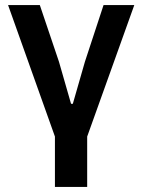

<svg xmlns="http://www.w3.org/2000/svg" viewBox="-20 -542 565 762"><path d="M198 0 12 -522H138L214 -297L262 -130H269L317 -297L391 -522H513L326 0V200H198Z"/></svg>

Font: IBM Plex Sans SmBld
Style: Regular
Weight: 600
Designer: Mike Abbink, Paul van der Laan, Pieter van Rosmalen
Foundry: Bold Monday
Version: Version 3.005